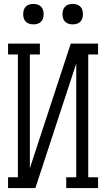

<svg xmlns="http://www.w3.org/2000/svg" viewBox="-20 -957 540 977"><path d="M21 0V-55H71V-680H21V-735H183V-680H132V-101L340 -735H479V-680H429V-55H479V0H317V-55H368V-634L160 0ZM350 -833Q339 -833 329 -836Q319 -839 311.5 -846.5Q304 -854 301 -864Q298 -874 298 -885Q298 -896 301 -906Q304 -916 311.5 -923.5Q319 -931 329 -934Q339 -937 350 -937Q361 -937 371 -934Q381 -931 388.5 -923.5Q396 -916 399 -906Q402 -896 402 -885Q402 -874 399 -864Q396 -854 388.5 -846.5Q381 -839 371 -836Q361 -833 350 -833ZM150 -833Q139 -833 129 -836Q119 -839 111.5 -846.5Q104 -854 101 -864Q98 -874 98 -885Q98 -896 101 -906Q104 -916 111.5 -923.5Q119 -931 129 -934Q139 -937 150 -937Q161 -937 171 -934Q181 -931 188.5 -923.5Q196 -916 199 -906Q202 -896 202 -885Q202 -874 199 -864Q196 -854 188.5 -846.5Q181 -839 171 -836Q161 -833 150 -833Z"/></svg>

Font: Iosevka Slab Light
Style: Regular
Weight: 300
Monospace: yes
Designer: Belleve Invis
Foundry: Belleve Invis
Version: Version 11.1.0; ttfautohint (v1.8.3)